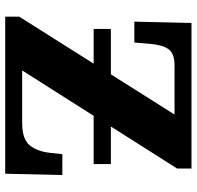

<svg xmlns="http://www.w3.org/2000/svg" viewBox="-29 -725 754 736"><g transform="rotate(90 348.0 -357.0)"><path d="M626 -659 465 -405H609V-339H424L250 -65H452Q514 -65 537.5 -94.5Q561 -124 566 -173L571 -219H651L646 0H44V-54L224 -339H91V-405H265L419 -649H230Q185 -649 168.5 -626Q152 -603 148 -554L143 -495H63L68 -714H626Z"/></g></svg>

Font: Noto Serif ExtraBold
Style: Regular
Weight: 800
Designer: Monotype Design Team
Foundry: Monotype Imaging Inc.
Version: Version 1.001